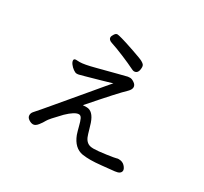

<svg xmlns="http://www.w3.org/2000/svg" viewBox="-157 -972 1314 1235"><g transform="rotate(30 500.0 -354.0)"><path d="M580.6 35.2Q514.6 23.9 483.9 -56.2Q475.6 -81.1 467.8 -112.5Q460 -144 451.9 -161.1Q443.8 -178.2 429.7 -178.2Q399.9 -178.2 345.7 -126Q275.9 -54.2 266.4 -35.6Q256.8 -17.1 239.7 4.4Q222.7 25.9 205.6 25.9Q189.9 25.9 172.9 14.4Q155.8 2.9 155.8 -14.2Q155.8 -29.8 167.2 -42.5Q178.7 -55.2 203.9 -84.5Q229 -113.8 264.4 -156Q299.8 -198.2 338.9 -244.6Q377.9 -291 415.8 -335.9Q453.6 -380.9 484.6 -418Q515.6 -455.1 522 -460.9Q511.7 -458 446.3 -439Q380.9 -419.9 344.7 -410.4Q308.6 -400.9 302.2 -398.9Q295.9 -397 285.6 -397Q274.9 -397 259.8 -408Q244.6 -418.9 233.6 -433.6Q222.7 -448.2 222.7 -460.2Q222.7 -472.2 238.8 -472.2L264.6 -471.2Q297.9 -471.2 375.2 -491.7Q452.6 -512.2 515.1 -528.1Q577.6 -543.9 581.3 -544.9Q585 -545.9 597.9 -545.9Q610.8 -545.9 628.9 -533.4Q647 -521 647 -503.9Q647 -486.8 627.9 -467.8Q581.5 -424.8 421.9 -241.2Q424.8 -242.2 449.7 -242.2Q497.6 -242.2 522.9 -168.9Q527.8 -155.8 535.9 -126Q543.9 -96.2 551.8 -76.2Q568.8 -38.1 605 -34.2L618.7 -33.2Q651.9 -33.2 712.4 -42Q772.9 -50.8 779.8 -53.5Q786.6 -56.2 794.9 -56.2Q823.7 -56.2 840.3 -38.6Q856.9 -21 856.9 -5.9Q855 20 813 24.4Q771 28.8 721.4 33.9Q671.9 39.1 639.9 39.1Q607.9 39.1 580.6 35.2ZM597.7 -594.2Q588.9 -594.2 566.9 -605.7Q544.9 -617.2 483.4 -643.1Q421.9 -668.9 382.8 -681.2Q356.9 -689.9 356.9 -708Q356.9 -717.8 366.5 -732.4Q376 -747.1 386.7 -747.1Q394.5 -747.1 424.1 -739Q453.6 -731 522.2 -707.5Q590.8 -684.1 605.7 -675.5Q620.6 -667 625.2 -659.9Q629.9 -652.8 629.9 -643.1Q629.9 -594.2 597.7 -594.2Z"/></g></svg>

Font: LXGW WenKai GB Screen
Style: Regular
Weight: 400
Designer: LXGW / Fontworks Inc.
Foundry: LXGW / Fontworks Inc.
Version: Version 1.321;February 19, 2024;FontCreator 14.0.0.2901 64-b